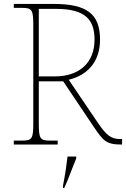

<svg xmlns="http://www.w3.org/2000/svg" viewBox="-20 -734 640 975"><path d="M50 0H273V-20H233C183 -20 177 -31 177 -108V-321H301L456 -90C503 -21 518 0 596 0H600V-28H589C546 -28 521 -46 480 -106L329 -329C420 -351 488 -416 488 -533C488 -664 420 -714 253 -714H50V-694H93C143 -694 149 -683 149 -606V-108C149 -31 143 -20 93 -20H50ZM259 -346H177V-689H264C417 -689 460 -631 460 -532C460 -415 382 -346 259 -346ZM300 208V221H306C325 182 349 113 367 71V61H323C318 105 310 158 300 208Z"/></svg>

Font: Noto Serif Gurmukhi Thin
Style: Regular
Weight: 100
Designer: Vaibhav Singh and the Monotype Design Team
Foundry: Monotype Imaging Inc.
Version: Version 2.004